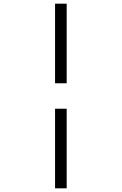

<svg xmlns="http://www.w3.org/2000/svg" viewBox="-20 -821 660 1041"><path d="M278.5 -369.5V-801H341.5V-369.5ZM278.5 200V-231.5H341.5V200Z"/></svg>

Font: Monaspace Argon Var ExtraLight
Style: Regular
Weight: 200
Designer: Riley Cran and the Lettermatic Team
Version: Version 1.200 (Monaspace Argon Var)